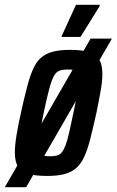

<svg xmlns="http://www.w3.org/2000/svg" viewBox="-50 -726 487 801"><path d="M-30 55 328 -565H417L59 55ZM147 8Q98 8 68 -0.5Q38 -9 25 -30.5Q12 -52 12 -90Q12 -119 18.5 -159.5Q25 -200 37 -254Q51 -318 63 -363.5Q75 -409 88.5 -439Q102 -469 122 -486Q142 -503 171 -510.5Q200 -518 242 -518Q292 -518 321.5 -509Q351 -500 364 -478Q377 -456 377 -417Q377 -388 370 -348Q363 -308 352 -254Q338 -191 326.5 -146Q315 -101 301 -71Q287 -41 267 -24Q247 -7 218 0.5Q189 8 147 8ZM157 -74Q174 -74 186.5 -77Q199 -80 207.5 -90Q216 -100 223.5 -120Q231 -140 238.5 -172.5Q246 -205 256 -254Q268 -310 274.5 -344Q281 -378 281 -397Q281 -414 276 -422.5Q271 -431 260.5 -433.5Q250 -436 233 -436Q210 -436 196.5 -430.5Q183 -425 173.5 -406.5Q164 -388 154.5 -352Q145 -316 132 -254Q121 -200 114.5 -166Q108 -132 108 -113Q108 -96 113 -88Q118 -80 129 -77Q140 -74 157 -74ZM207 -572 208 -577 267 -706H366V-701L286 -572Z"/></svg>

Font: Saira ExtraCondensed SemiBold
Style: Italic
Weight: 600
Width: 2
Italic angle: -12°
Designer: Hector Gatti with collaboration of the Omnibus-Type team
Foundry: Omnibus-Type
Version: Version 1.101